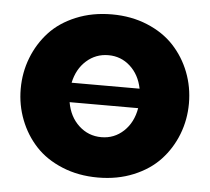

<svg xmlns="http://www.w3.org/2000/svg" viewBox="-44 -582 698 639"><g transform="rotate(5 304.5 -262.5)"><path d="M305.2 -535.2Q370.1 -535.2 423.8 -512.9Q477.5 -490.7 512.7 -452.9Q547.9 -415 566.9 -366Q585.9 -316.9 585.9 -262.2Q585.9 -208 566.9 -158.9Q547.9 -109.9 512.9 -72.3Q478 -34.7 424.3 -12.5Q370.6 9.8 305.2 9.8Q239.7 9.8 185.8 -12.5Q131.8 -34.7 96.9 -72.3Q62 -109.9 43 -158.9Q23.9 -208 23.9 -262.2Q23.9 -316.9 43 -366Q62 -415 96.9 -452.9Q131.8 -490.7 185.8 -512.9Q239.7 -535.2 305.2 -535.2ZM190.9 -296.9H418Q408.7 -343.3 377.9 -371.1Q347.2 -398.9 305.2 -398.9Q263.2 -398.9 231.9 -371.1Q200.7 -343.3 190.9 -296.9ZM305.2 -125Q348.1 -125 379.4 -154.3Q410.6 -183.6 418.9 -231.9H189.9Q198.2 -183.6 230 -154.3Q261.7 -125 305.2 -125Z"/></g></svg>

Font: Rawline ExtraBold
Style: Regular
Weight: 800
Designer: Matt McInerney, Pablo Impallari, Rodrigo Fuenzalida
Foundry: Matt McInerney, Pablo Impallari, Rodrigo Fuenzalida
Version: Version 4.020;PS 004.020;hotconv 1.0.88;makeotf.lib2.5.64775